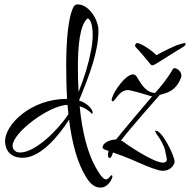

<svg xmlns="http://www.w3.org/2000/svg" viewBox="-20 -753 861 870"><path d="M435 97C470 97 485 61 489 51V47C489 43 488 41 486 41C481 41 472 60 461 60C450 60 437 47 414 6C375 -63 352 -159 341 -271C358 -267 374 -258 391 -243C393 -240 395 -238 397 -238C399 -238 400 -239 400 -242C400 -257 380 -279 353 -292L339 -297V-300C386 -415 426 -518 426 -615C426 -664 383 -733 332 -733C324 -733 318 -730 314 -723C288 -676 280 -562 280 -457C280 -405 281 -354 284 -305H283C119 -305 3 -188 3 -114C3 -102 5 -38 83 -38C165 -38 248 -140 293 -211C306 -106 330 -13 373 54C391 83 412 97 435 97ZM336 -336C334 -373 333 -412 333 -452C333 -541 341 -640 377 -670C393 -665 400 -632 400 -593C400 -572 397 -547 393 -526C380 -459 364 -408 336 -336ZM818 -558C813 -558 805 -556 793 -552C782 -549 766 -542 745 -532C724 -522 705 -512 689 -503C670 -522 636 -545 620 -552C612 -556 606 -558 601 -558C598 -558 595 -555 593 -550C592 -549 592 -548 592 -547C592 -543 594 -540 598 -536C606 -530 655 -470 660 -464C661 -463 665 -457 670 -457C675 -457 682 -461 687 -464C698 -470 788 -528 803 -536C812 -541 818 -546 820 -550C821 -552 821 -554 821 -555C821 -557 820 -558 818 -558ZM718 21C753 21 771 -6 771 -21C771 -47 715 -161 686 -161C684 -161 683 -160 683 -158C683 -157 687 -151 688 -148C709 -119 723 -94 728 -71C733 -48 736 -34 736 -31C736 -21 730 -16 719 -16C674 -16 549 -102 537 -112C535 -113 532 -115 528 -116C577 -180 661 -273 704 -323C727 -331 774 -334 800 -400C801 -404 802 -407 802 -411C802 -430 782 -444 771 -444C768 -444 765 -443 764 -441C737 -394 707 -359 683 -332C648 -332 625 -361 600 -405C595 -412 590 -416 583 -416C550 -416 498 -343 488 -310C487 -306 486 -304 486 -301C486 -296 488 -294 491 -294C503 -294 518 -345 561 -345C570 -345 641 -325 669 -316C616 -253 545 -170 506 -121C478 -121 445 -105 445 -86C445 -81 448 -78 453 -76L472 -69C470 -62 469 -57 469 -52C469 -42 472 -37 477 -37C481 -37 485 -42 489 -53L492 -62C519 -53 554 -40 574 -31C605 -18 687 21 718 21ZM72 -62C67 -62 61 -63 56 -64C43 -71 37 -80 37 -92C37 -152 201 -275 286 -278L290 -236C242 -162 139 -62 72 -62Z"/></svg>

Font: Comforter
Style: Regular
Weight: 400
Designer: Robert E. Leuschke
Foundry: Robert E. Leuschke
Version: Version 1.013; ttfautohint (v1.8.3)